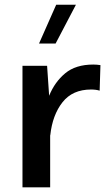

<svg xmlns="http://www.w3.org/2000/svg" viewBox="-20 -806 472 826"><path d="M221.7 -785.6H306.6L219.2 -618.7H147.9ZM76.7 -522.9H182.6L191.4 -394Q215.3 -453.1 260.5 -490.7Q305.7 -528.3 381.3 -528.3Q396 -528.3 412.1 -525.9L408.7 -416Q393.1 -420.9 371.6 -420.9Q292 -420.9 248.8 -366Q205.6 -311 196.3 -224.1H195.8V0H76.7Z"/></svg>

Font: Estedad-FD SemiBold
Style: Regular
Weight: 600
Designer: Amin Abedi
Version: Version 7.3